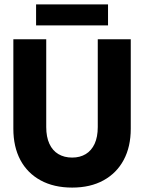

<svg xmlns="http://www.w3.org/2000/svg" viewBox="-20 -838 676 870"><path d="M423 -660H572.5V-254.5Q572.5 -173 540.5 -113.2Q508.5 -53.5 449 -20.8Q389.5 12 307 12Q224 12 164 -20.8Q104 -53.5 72.2 -113.2Q40.5 -173 40.5 -254.5V-660H189.5V-262.5Q189.5 -217.5 203.8 -186.5Q218 -155.5 244.5 -139.8Q271 -124 307 -124Q342.5 -124 368.5 -139.8Q394.5 -155.5 408.8 -186.5Q423 -217.5 423 -262.5ZM143.5 -723V-818H469.5V-723Z"/></svg>

Font: League Spartan Thin
Style: Bold
Weight: 700
Version: Version 2.002